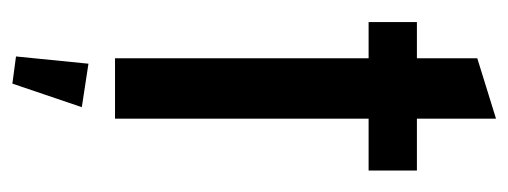

<svg xmlns="http://www.w3.org/2000/svg" viewBox="-282 -390 841 318"><g transform="rotate(90 139.0 -230.5)"><path d="M76 -420H16V-500H76V-600L176 -631V-500H262V-420H176V0H76ZM73 164 85 44 157 55 118 170Z"/></g></svg>

Font: Piscolabis
Style: Regular
Weight: 400
Designer: Ariel Martín Pérez
Foundry: Tunera Type Foundry
Version: Version 1.000